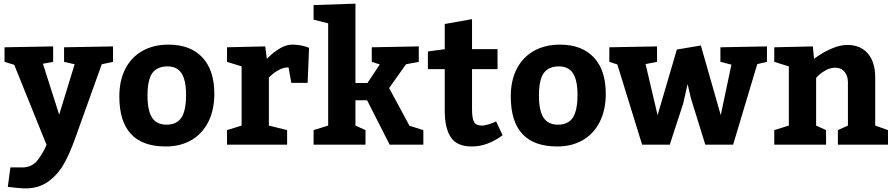

<svg xmlns="http://www.w3.org/2000/svg" viewBox="-20 -795 4924 1055"><path d="M4.9 -535.2 272 -540V-455.1L215.8 -444.8L305.2 -165L390.1 -441.9L332 -455.1V-535.2L601.1 -540V-455.1L539.1 -441.9L392.1 -32.2Q363.3 48.8 330.6 106.4Q297.9 164.1 245.8 202.1Q193.8 240.2 120.1 240.2Q99.1 240.2 66.2 236.6Q33.2 232.9 22.9 231.9L37.1 125H102.1Q153.8 125 183.8 88.4Q213.9 51.8 235.8 1L58.1 -439L4.9 -455.1Z M1157.7 -279.8Q1157.7 -190.9 1124.8 -125.5Q1091.8 -60.1 1031.7 -25.1Q971.7 9.8 890.6 9.8Q635.7 9.8 635.7 -265.1Q635.7 -354 669.2 -418Q702.6 -481.9 763.7 -515.9Q824.7 -549.8 905.8 -549.8Q1026.4 -549.8 1092 -479.5Q1157.7 -409.2 1157.7 -279.8ZM790.5 -270Q790.5 -187 815.7 -148.4Q840.8 -109.9 895.5 -109.9Q950.7 -109.9 976.6 -148.4Q1002.4 -187 1002.4 -274.9Q1002.4 -353 978 -391.6Q953.6 -430.2 900.4 -430.2Q843.8 -430.2 817.1 -393.6Q790.5 -356.9 790.5 -270Z M1585.4 -549.8Q1609.4 -549.8 1630.4 -545.9Q1651.4 -542 1663.3 -537.6Q1675.3 -533.2 1678.2 -532.2L1670.4 -339.8H1580.6L1565.4 -424.8Q1539.6 -424.8 1515.4 -412.4Q1491.2 -399.9 1474.4 -385Q1457.5 -370.1 1457.5 -369.1V-105L1557.6 -80.1V0H1227.5V-80.1L1307.6 -105V-430.2L1227.5 -455.1V-535.2L1437.5 -540L1446.3 -471.2Q1446.3 -473.1 1469.7 -494.1Q1493.2 -515.1 1524.2 -532.5Q1555.2 -549.8 1585.4 -549.8Z M1999 -338.9 2066.9 -440.9 2022.9 -455.1V-535.2L2281.2 -540V-455.1L2210.9 -441.9L2118.2 -311L2230 -104L2306.2 -80.1V0H2121.1L1997.1 -244.1H1933.1V-105L1988.3 -80.1V0H1703.1V-80.1L1783.2 -105V-667L1703.1 -687V-767.1L1933.1 -774.9V-338.9Z M2423.8 -185.1V-415H2331.1V-512.2L2423.8 -524.9V-663.1L2573.7 -689.9V-524.9H2713.9V-415H2573.7V-194.8Q2573.7 -145 2584.7 -125Q2595.7 -105 2627 -105Q2645 -105 2668.9 -113Q2692.9 -121.1 2706.1 -127.9L2741.7 -51.8Q2657.7 10.3 2571.8 9.8Q2490.7 9.8 2457.3 -40.5Q2423.8 -90.8 2423.8 -185.1Z M3308.6 -279.8Q3308.6 -190.9 3275.6 -125.5Q3242.7 -60.1 3182.6 -25.1Q3122.6 9.8 3041.5 9.8Q2786.6 9.8 2786.6 -265.1Q2786.6 -354 2820.1 -418Q2853.5 -481.9 2914.6 -515.9Q2975.6 -549.8 3056.6 -549.8Q3177.2 -549.8 3242.9 -479.5Q3308.6 -409.2 3308.6 -279.8ZM2941.4 -270Q2941.4 -187 2966.6 -148.4Q2991.7 -109.9 3046.4 -109.9Q3101.6 -109.9 3127.4 -148.4Q3153.3 -187 3153.3 -274.9Q3153.3 -353 3128.9 -391.6Q3104.5 -430.2 3051.3 -430.2Q2994.6 -430.2 2968 -393.6Q2941.4 -356.9 2941.4 -270Z M3938.5 -455.1V-535.2L4194.3 -540V-455.1L4141.1 -442.9L4008.3 0H3855.5L3776.4 -254.9L3758.3 -333L3733.4 -224.1L3660.2 0H3508.3L3372.1 -440.9L3328.1 -455.1V-535.2L3590.3 -540V-455.1L3527.3 -442.9L3593.3 -162.1L3699.2 -522.9L3831.1 -544.9L3940.4 -162.1L3999 -439.9Z M4637.2 -547.9Q4709 -547.9 4749 -500.5Q4789.1 -453.1 4789.1 -370.1V-105L4859.4 -80.1V0H4584V-80.1L4639.2 -105V-342.8Q4639.2 -377.9 4620.6 -400.4Q4602.1 -422.9 4571.3 -422.9Q4543.5 -422.9 4519.8 -410.4Q4496.1 -397.9 4480.2 -383.1Q4464.4 -368.2 4464.4 -366.2V-105L4519 -80.1V0H4234.4V-80.1L4314.5 -105V-430.2L4234.4 -455.1V-535.2L4446.3 -540L4453.1 -471.2Q4453.1 -473.1 4484.6 -493.7Q4516.1 -514.2 4556.6 -531Q4597.2 -547.9 4637.2 -547.9Z"/></svg>

Font: Kadwa
Style: Bold
Weight: 700
Designer: Sol Matas
Foundry: Sol Matas
Version: Version 1.001;PS 001.000;hotconv 1.0.70;makeotf.lib2.5.58329